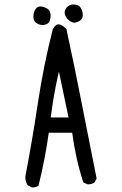

<svg xmlns="http://www.w3.org/2000/svg" viewBox="-20 -820 540 848"><path d="M125 7.8Q140.1 7.8 150.4 -0.5Q181.6 -129.4 195.3 -233.9H298.8Q314.9 -114.7 348.1 -14.6L365.2 -6.3Q367.7 -5.9 370.1 -5.9Q385.7 -5.9 397.9 -14.6L406.7 -31.7Q373.5 -196.3 341.3 -361.6Q309.1 -526.9 273.4 -691.4Q253.4 -712.4 238.8 -712.4Q233.4 -712.4 229.7 -710.2Q226.1 -708 223.6 -705.1Q217.8 -699.7 212.9 -689.9Q172.4 -531.2 147.9 -368.4Q123.5 -205.6 92.3 -42.5Q91.8 -39.6 91.8 -36.6Q91.8 -17.1 102.5 -1.5L120.1 7.3Q122.6 7.8 125 7.8ZM282.7 -301.3H204.1Q216.8 -400.9 235.8 -484.4L240.2 -503.9ZM200.7 -731Q203.6 -742.2 203.6 -751Q203.6 -768.1 194.8 -776.9Q187.5 -784.2 173.3 -788.6Q165.5 -791.5 158.7 -791.5Q147.5 -791.5 141.1 -784.7Q127.4 -770.5 127.4 -746.6Q127.4 -727.5 139.6 -718.8Q153.8 -709.5 168 -709.5Q195.8 -711.4 200.7 -731ZM337.4 -732.4Q342.3 -737.3 344 -742.7Q345.7 -748 345.7 -752.4Q345.7 -766.1 340.8 -777.8Q333 -796.4 314.5 -799.3Q309.1 -800.3 304.2 -800.3Q284.7 -800.3 273.4 -785.6Q265.6 -774.9 265.6 -764.2Q265.6 -755.9 269.8 -748Q273.9 -740.2 278.3 -735.8Q282.7 -731.4 286.6 -728.5Q294.9 -723.1 306.2 -719.2Q327.6 -722.7 337.4 -732.4Z"/></svg>

Font: Bakudai
Style: Light
Weight: 300
Version: Version 1.48